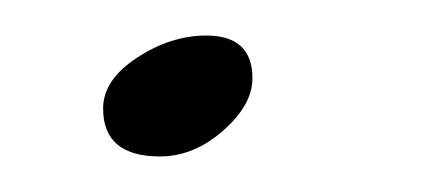

<svg xmlns="http://www.w3.org/2000/svg" viewBox="-20 -212 249 108"><path d="M38 -151Q38 -167 57 -179.5Q76 -192 96 -192Q122 -192 122 -168Q122 -153 105.5 -138.5Q89 -124 70 -124Q38 -124 38 -151Z"/></svg>

Font: DancingScriptRegular
Style: Regular
Weight: 400
Designer: Pablo Impallari
Foundry: Pablo Impallari. www.impallari.com
Version: Version 1.002